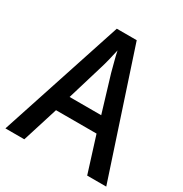

<svg xmlns="http://www.w3.org/2000/svg" viewBox="-167 -842 921 968"><g transform="rotate(30 293.5 -358.0)"><path d="M476 0H587L351 -716H235L0 0H110L175 -207H411ZM322 -508 385 -299H201L264 -508C273 -536 285 -585 293 -623C299 -592 315 -536 322 -508Z"/></g></svg>

Font: Noto Sans Myanmar SemiCondensed Medium
Style: Regular
Weight: 500
Width: 4
Designer: Monotype Design Team
Foundry: Monotype Imaging Inc.
Version: Version 2.107